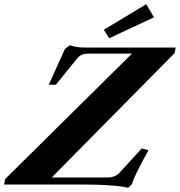

<svg xmlns="http://www.w3.org/2000/svg" viewBox="-90 -893 870 929"><path d="M438.5 -708 412.1 -749 617.7 -872.6 654.8 -809.1ZM529.8 16.1Q510.3 9.3 452.1 4.6Q394 0 331.1 0H-70.3L-65.4 -26.4L548.8 -633.8H343.3Q322.3 -633.8 308.3 -628.9Q294.4 -624 282.7 -609.4L180.2 -482.9H146L224.1 -656.2L247.6 -674.3Q278.3 -663.1 316.4 -663.1H759.8L755.4 -636.7L160.2 -34.2H429.2Q467.8 -34.2 489.7 -58.6L595.7 -174.8L628.4 -166Q557.6 -39.1 548.8 -2.4Z"/></svg>

Font: Elstob Grade
Style: Italic
Weight: 400
Italic angle: -20°
Designer: Peter S. Baker
Version: Version 1.015